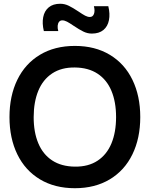

<svg xmlns="http://www.w3.org/2000/svg" viewBox="-20 -977 790 1012"><path d="M374.7 15Q268.4 15 190.5 -31.8Q112.6 -78.7 71.3 -163.6Q30 -248.5 30 -360Q30 -471.5 71.3 -556.4Q112.6 -641.3 190.5 -688.2Q268.4 -735 374.7 -735Q480.9 -735 558.8 -688.2Q636.8 -641.3 678 -556.4Q719.3 -471.5 719.3 -360Q719.3 -248.5 678 -163.6Q636.8 -78.7 558.8 -31.8Q480.9 15 374.7 15ZM374.7 -98.7Q445.6 -97.8 494.3 -130Q543 -162.2 567.4 -221.2Q591.8 -280.2 591.8 -360Q591.8 -439.4 567.4 -498Q543 -556.5 494.5 -588.5Q446 -620.5 374.7 -621.3Q303.8 -622.2 255.1 -590Q206.4 -557.8 182 -498.8Q157.7 -439.9 157.5 -360Q157.3 -280.7 181.8 -222.1Q206.2 -163.5 254.8 -131.5Q303.3 -99.5 374.7 -98.7ZM464.2 -800Q441.2 -800 419.6 -810.5Q398 -821 368.1 -841.1Q346.6 -855.8 333.2 -862.8Q319.9 -869.7 308.2 -869.7Q297.7 -869.7 291.4 -862.1Q285.2 -854.5 284 -841.6Q282.8 -828.7 287.1 -813.3H211.1Q201.3 -853.8 207.7 -886.5Q214 -919.2 236.8 -938.2Q259.7 -957.2 297.6 -957.2Q320.8 -957.2 342.3 -946.7Q363.9 -936.2 394 -916.1Q415.6 -901.3 428.8 -894.4Q442.1 -887.5 453.8 -887.5Q469.2 -887.5 475.3 -903.7Q481.3 -919.9 474.9 -944.2H550.9Q560.7 -903.8 554.3 -871Q548 -838.1 525.2 -819Q502.3 -800 464.2 -800Z"/></svg>

Font: Manrope
Style: Regular
Weight: 400
Designer: Mikhail Sharanda
Foundry: Mikhail Sharanda
Version: Version 4.503